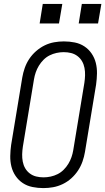

<svg xmlns="http://www.w3.org/2000/svg" viewBox="-20 -955 540 983"><path d="M202 8Q174 8 146.5 2.5Q119 -3 97 -17.5Q75 -32 60 -54Q45 -76 38.5 -102Q32 -128 32.5 -156Q33 -184 37 -213L94 -558Q98 -582 106.5 -606.5Q115 -631 129.5 -653Q144 -675 164.5 -693Q185 -711 208.5 -722.5Q232 -734 257 -738.5Q282 -743 307 -743Q336 -743 363 -737.5Q390 -732 412 -717.5Q434 -703 449 -681Q464 -659 470.5 -633Q477 -607 476.5 -579Q476 -551 472 -522L415 -177Q411 -153 402.5 -128.5Q394 -104 379.5 -82Q365 -60 345 -42Q325 -24 301 -12.5Q277 -1 252 3.5Q227 8 202 8ZM203 -47Q221 -47 239.5 -51Q258 -55 275 -63.5Q292 -72 306 -86Q320 -100 330 -116.5Q340 -133 346 -150.5Q352 -168 355 -186L412 -531Q415 -551 415.5 -570Q416 -589 412.5 -607.5Q409 -626 400 -641.5Q391 -657 376.5 -668Q362 -679 344 -683.5Q326 -688 306 -688Q288 -688 269.5 -684Q251 -680 234 -671.5Q217 -663 203 -649Q189 -635 179 -618.5Q169 -602 163 -584.5Q157 -567 154 -549L97 -204Q94 -184 93.5 -165Q93 -146 96.5 -127.5Q100 -109 109 -93.5Q118 -78 132.5 -67Q147 -56 165 -51.5Q183 -47 203 -47ZM482 -835H383L399 -935H499ZM183 -835 199 -935H299L282 -835Z"/></svg>

Font: Iosevka SS04 Light Oblique
Style: Regular
Weight: 300
Italic angle: -9°
Monospace: yes
Designer: Belleve Invis
Foundry: Belleve Invis
Version: Version 19.0.0; ttfautohint (v1.8.4)